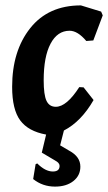

<svg xmlns="http://www.w3.org/2000/svg" viewBox="-20 -492 401 712"><path d="M280 -472 355 -449 361 -435 326 -342 300 -340Q268 -378 238 -378Q193 -378 167.5 -330Q142 -282 142 -194Q142 -140 152.5 -118Q163 -96 187 -96Q227 -96 274 -169L290 -168L327 -121Q281 -41 217 -8L203 47L237 67Q278 89 278 126Q278 159 252 179.5Q226 200 184 200Q138 200 103 172L112 117L118 114Q148 144 176 144Q201 144 201 123Q201 112 184 103L135 74L151 7Q85 -5 55 -45.5Q25 -86 25 -170Q25 -303 92 -387.5Q159 -472 280 -472Z"/></svg>

Font: Alegreya Sans
Style: Bold Italic
Weight: 700
Italic angle: -7°
Designer: Juan Pablo del Peral
Foundry: Huerta Tipografica
Version: Version 2.007